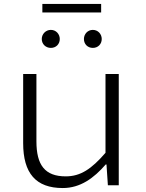

<svg xmlns="http://www.w3.org/2000/svg" viewBox="-20 -936 740 970"><path d="M194 -916V-873H491V-916ZM191 -739C191 -713 211 -694 237 -694C263 -694 282 -713 282 -739C282 -764 263 -785 237 -785C211 -785 191 -764 191 -739ZM404 -739C404 -713 423 -694 449 -694C475 -694 494 -713 494 -739C494 -764 475 -785 449 -785C423 -785 404 -764 404 -739ZM97 -213C97 -61 161 14 297 14C386 14 454 -36 514 -105H518L525 0H580V-562H513V-164C442 -82 387 -45 312 -45C207 -45 164 -102 164 -222V-562H97Z"/></svg>

Font: Kawkab Mono Light
Style: Regular
Weight: 300
Monospace: yes
Designer: Abdullah Arif
Foundry: Abdullah Arif
Version: Version 1.000;PS 000.500;hotconv 1.0.88;makeotf.lib2.5.64775